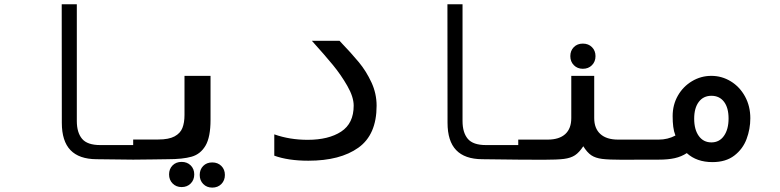

<svg xmlns="http://www.w3.org/2000/svg" viewBox="-20 -745 3640 896"><path d="M268.5 -172 268 -725H338.5V-180Q338.5 -126.5 363 -97.2Q387.5 -68 448 -68H601.5V0L430.5 -2Q349 -2.5 308.8 -44.5Q268.5 -86.5 268.5 -172Z M601.5 -94H719Q767.5 -94 794.5 -108.5Q821.5 -123 831.2 -147.8Q841 -172.5 841 -208.5V-391H962.5V-186Q962.5 -105 939 -65.2Q915.5 -25.5 874.2 -13.8Q833 -2 762.5 -2L693.5 -1L601.5 0ZM769 69Q769 43.5 785.2 27Q801.5 10.5 827.5 10.5Q853.5 10.5 870 27Q886.5 43.5 886.5 69Q886.5 94.5 870 111.2Q853.5 128 827.5 128Q802 128 785.5 111.2Q769 94.5 769 69ZM912 71.5Q912 46 928.2 29.5Q944.5 13 970.5 13Q996.5 13 1013 29.5Q1029.5 46 1029.5 71.5Q1029.5 97 1013 113.8Q996.5 130.5 970.5 130.5Q945 130.5 928.5 113.8Q912 97 912 71.5Z M1260 -18.5V-118Q1332 -92.5 1415.5 -92.5Q1513.5 -92.5 1572 -130.8Q1630.5 -169 1630.5 -252Q1630.5 -292.5 1601 -344Q1571.5 -395.5 1533.5 -441.8Q1495.5 -488 1435.5 -554.5H1564.5Q1621 -495.5 1655 -454.2Q1689 -413 1713.2 -361Q1737.5 -309 1737.5 -251.5Q1737.5 -116.5 1652.5 -55.8Q1567.5 5 1419 5Q1325 5 1260 -18.5Z M2068.5 -172 2068 -725H2138.5V-180Q2138.5 -126.5 2163 -97.2Q2187.5 -68 2248 -68H2401.5V0L2230.5 -2Q2149 -2.5 2108.8 -44.5Q2068.5 -86.5 2068.5 -172Z M2646 -194V-391H2753V-194Q2753 -145.5 2781.8 -119.5Q2810.5 -93.5 2864.5 -93.5H3001.5V0L2883.5 0.5Q2820.5 0.5 2789.5 -3.5Q2758.5 -7.5 2739.2 -20.5Q2720 -33.5 2702 -62.5Q2683 -33.5 2663.2 -20.5Q2643.5 -7.5 2612.2 -3.5Q2581 0.5 2518 0.5L2398.5 0V-93.5H2535.5Q2589.5 -93.5 2617.8 -119.2Q2646 -145 2646 -194ZM2641.5 -483Q2641.5 -508.5 2657.8 -525Q2674 -541.5 2700 -541.5Q2726 -541.5 2742.5 -525Q2759 -508.5 2759 -483Q2759 -457.5 2742.5 -440.8Q2726 -424 2700 -424Q2674.5 -424 2658 -440.8Q2641.5 -457.5 2641.5 -483Z M3185 -30.5Q3160 -14 3129 -7Q3098 0 3054 0H2997.5V-93.5H3054Q3096 -93.5 3132 -112.5Q3124.5 -131.5 3121.8 -153.5Q3119 -175.5 3119 -203.5Q3119 -256 3143.5 -298.8Q3168 -341.5 3209.5 -366.2Q3251 -391 3299.5 -391Q3348.5 -391 3390.2 -365.5Q3432 -340 3456.8 -294.8Q3481.5 -249.5 3481.5 -193.5Q3481.5 -143 3464 -96.2Q3446.5 -49.5 3406.8 -19Q3367 11.5 3305 11.5Q3231 11.5 3185 -30.5ZM3300 -80.5Q3337 -80.5 3358.5 -111Q3380 -141.5 3380 -192Q3380 -242 3358.8 -270Q3337.5 -298 3300 -298Q3262.5 -298 3241 -269.5Q3219.5 -241 3219.5 -191Q3219.5 -140.5 3241 -110.5Q3262.5 -80.5 3300 -80.5Z"/></svg>

Font: JuliaMono SemiBold
Style: Regular
Weight: 600
Monospace: yes
Designer: cormullion
Foundry: corm
Version: Version 0.055; ttfautohint (v1.8.4)